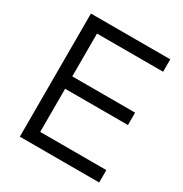

<svg xmlns="http://www.w3.org/2000/svg" viewBox="-173 -875 957 1006"><g transform="rotate(30 306.0 -372.5)"><path d="M88 -745H568V-670H168V-411H548V-336H168V-75H568V0H88Z"/></g></svg>

Font: Trafiko Sans Variable
Style: Regular
Weight: 400
Designer: Gumpita Rahayu / Trafiko
Foundry: Tokotype / Trafiko
Version: Version 0.001;FEAKit 1.0